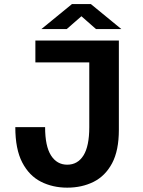

<svg xmlns="http://www.w3.org/2000/svg" viewBox="-20 -896 690 928"><path d="M305 11Q234.5 11 177.8 -17.8Q121 -46.5 87.5 -110.8Q54 -175 54 -281.5H198Q198 -189.5 226.5 -144.8Q255 -100 305 -100Q355.5 -100 383.5 -144.8Q411.5 -189.5 411.5 -281.5V-594.5H151V-700H554.5V-268.5Q554.5 -168.5 521.8 -107Q489 -45.5 432.5 -17.2Q376 11 305 11ZM180 -755.5 328 -876.5H419L566.5 -755.5H444L373.5 -817.5L302.5 -755.5Z"/></svg>

Font: Trispace SemiBold
Style: Regular
Weight: 600
Designer: Tyler Finck
Foundry: Etcetera Type Company
Version: Version 1.210; ttfautohint (v1.8.3)